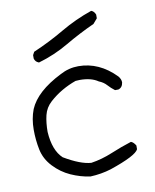

<svg xmlns="http://www.w3.org/2000/svg" viewBox="-79 -753 653 808"><g transform="rotate(-10 247.5 -349.0)"><path d="M112 -516 110 -517Q97 -522 93 -536V-551L100 -564Q168 -593 232 -630.5Q296 -668 366 -692Q378 -688 384 -673V-657L366 -636Q302 -607 241.5 -571.5Q181 -536 112 -516ZM242 -6Q200 -12 160 -30Q120 -48 89 -81Q58 -114 49.5 -155.5Q41 -197 41 -241Q41 -288 56 -327Q86 -398 194 -452Q231 -472 272 -472Q361 -472 431 -400Q442 -387 442 -373Q439 -351 421 -346H407Q391 -358 378.5 -372Q366 -386 346 -394Q317 -414 268 -414L250 -413Q219 -402 190.5 -385.5Q162 -369 137 -346.5Q112 -324 104.5 -292.5Q97 -261 97 -222Q102 -142 141 -106Q210 -65 256 -62Q302 -69 346.5 -87.5Q391 -106 435 -120Q446 -116 455 -101V-85Q443 -59 331 -21Q289 -8 242 -6Z"/></g></svg>

Font: Yozai
Style: Regular
Weight: 400
Designer: LXGW / Y.OzVox
Foundry: LXGW / Y.OzVox
Version: Version 0.861;October 22, 2024